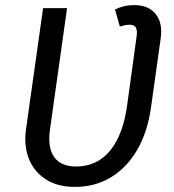

<svg xmlns="http://www.w3.org/2000/svg" viewBox="-20 -721 681 753"><path d="M506 -701Q562 -701 590.5 -666Q619 -631 610 -569L572 -298Q558 -201 517 -131.5Q476 -62 414 -25Q352 12 274 12Q205 12 159 -18Q113 -48 93 -99Q73 -150 82 -214L149 -689H243L176 -213Q166 -142 192.5 -105Q219 -68 278 -68Q332 -68 373 -95Q414 -122 441 -176Q468 -230 479 -311L516 -580Q519 -603 512.5 -613.5Q506 -624 489 -624Q479 -624 469.5 -622Q460 -620 450 -617L431 -684Q448 -692 466.5 -696.5Q485 -701 506 -701Z"/></svg>

Font: Fira Sans Variable
Style: Italic
Weight: 397
Italic angle: -8°
Designer: Carrois Corporate & Edenspiekermann AG
Foundry: Carrois Corporate GbR & Edenspiekermann AG
Version: Version 4.202